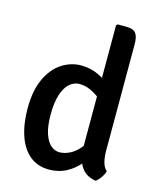

<svg xmlns="http://www.w3.org/2000/svg" viewBox="-112 -816 756 910"><g transform="rotate(15 265.5 -361.5)"><path d="M454 -141Q454 -113 460.2 -88.2Q466.5 -63.5 482 -49.5Q478 -34.5 466.5 -17.8Q455 -1 442 7.5Q391 -1 368.2 -39Q345.5 -77 345.5 -127V-729L352 -735.5H394Q429 -735.5 441.5 -719Q454 -702.5 454 -665.5ZM42.5 -241Q42.5 -330 70.2 -388.2Q98 -446.5 142.2 -474.8Q186.5 -503 235.5 -503Q284 -503 324 -483Q364 -463 398.5 -438.5L385 -353Q356 -375.5 321.5 -395.8Q287 -416 251.5 -416Q224 -416 202.2 -396.8Q180.5 -377.5 168 -338.5Q155.5 -299.5 155.5 -241Q155.5 -183.5 167.5 -147.8Q179.5 -112 199 -95.2Q218.5 -78.5 241.5 -78.5Q265.5 -78.5 292 -91.5Q318.5 -104.5 341.5 -132.8Q364.5 -161 377.5 -207.5L400.5 -129Q392 -94.5 366 -61.8Q340 -29 301.5 -7.8Q263 13.5 215.5 13.5Q158 13.5 119.5 -18.8Q81 -51 61.8 -108.5Q42.5 -166 42.5 -241Z"/></g></svg>

Font: Signika Negative Light Medium
Style: Regular
Weight: 500
Version: Version 2.001